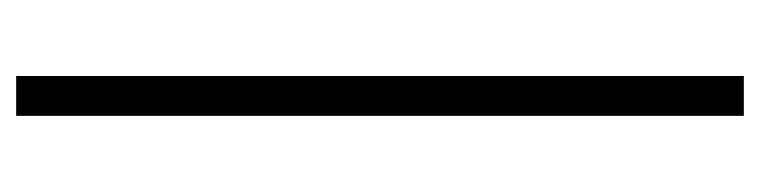

<svg xmlns="http://www.w3.org/2000/svg" viewBox="-375 -359 950 240"><g transform="rotate(-90 100.0 -239.0)"><path d="M75.2 215.8V-693.8H125V215.8Z"/></g></svg>

Font: Liberation Serif
Style: Regular
Weight: 400
Designer: Steve Matteson
Foundry: Ascender Corporation
Version: Version 2.1.5